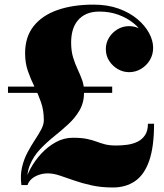

<svg xmlns="http://www.w3.org/2000/svg" viewBox="-20 -780 710 830"><path d="M72.5 20Q67 -21.5 75 -56.2Q83 -91 98.5 -120.2Q114 -149.5 130.2 -174Q146.5 -198.5 158 -220Q169.5 -241.5 169.5 -260.5Q169.5 -303.5 157.2 -338.2Q145 -373 129 -405.2Q113 -437.5 100.8 -472.2Q88.5 -507 88.5 -550Q88.5 -620 125 -666.5Q161.5 -713 228 -736.5Q294.5 -760 384 -760Q445 -760 492.8 -742.8Q540.5 -725.5 573.8 -697.5Q607 -669.5 624.5 -637Q642 -604.5 642 -573.5Q642 -544 627.8 -520.2Q613.5 -496.5 589.8 -482.2Q566 -468 538 -468Q512.5 -468 489.8 -481Q467 -494 452.2 -516.5Q437.5 -539 437.5 -568Q437.5 -594.5 451.2 -617Q465 -639.5 487.8 -653.2Q510.5 -667 538 -667Q565 -667 588.5 -653.8Q612 -640.5 626.5 -619Q641 -597.5 641 -573.5H616.5Q616.5 -601.5 600.8 -629.5Q585 -657.5 556.8 -680.2Q528.5 -703 491 -716.5Q453.5 -730 410 -730Q377.5 -730 354.2 -719.8Q331 -709.5 316 -691.2Q301 -673 294.2 -648.8Q287.5 -624.5 287.5 -596.5Q287.5 -559.5 296 -531.8Q304.5 -504 315.5 -480.8Q326.5 -457.5 335 -434Q343.5 -410.5 343.5 -382.5Q343.5 -337.5 324.5 -304.2Q305.5 -271 276 -243.8Q246.5 -216.5 214 -190.5Q181.5 -164.5 153.5 -135Q125.5 -105.5 109.8 -68Q94 -30.5 98.5 20ZM468 30.5Q417 30.5 375.5 21.2Q334 12 300 0Q266 -12 238.2 -21.2Q210.5 -30.5 187 -30.5Q166.5 -30.5 148.2 -24.2Q130 -18 117 -6.8Q104 4.5 99 20H84.5Q92 -14.5 111.5 -50.5Q131 -86.5 159.2 -116.8Q187.5 -147 222 -165.8Q256.5 -184.5 294.5 -184.5Q332 -184.5 355.8 -179.5Q379.5 -174.5 397.2 -167.8Q415 -161 434.2 -156Q453.5 -151 482 -151Q505.5 -151 529.8 -154.2Q554 -157.5 574.2 -167.2Q594.5 -177 607 -195.8Q619.5 -214.5 619.5 -245H646Q646 -145 624.8 -84.5Q603.5 -24 563.5 3.2Q523.5 30.5 468 30.5ZM14.5 -378.5V-405.5H465V-378.5Z"/></svg>

Font: Bodoni Moda 9pt ExtraBold
Style: Regular
Weight: 800
Designer: Owen Earl
Foundry: indestructible type
Version: Version 2.005